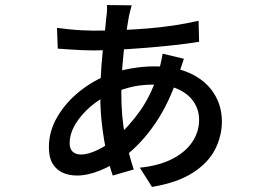

<svg xmlns="http://www.w3.org/2000/svg" viewBox="-20 -689 1040 758"><path d="M500 -668Q497 -659 494.5 -648Q492 -637 489 -625Q483 -591 475.5 -540Q468 -489 463.5 -432Q459 -375 459 -321Q459 -227 473.5 -153.5Q488 -80 508 -20L425 4Q412 -34 401 -84.5Q390 -135 383 -193Q376 -251 376 -309Q376 -371 380.5 -429Q385 -487 391 -537.5Q397 -588 400 -624Q402 -635 402.5 -648Q403 -661 402 -669ZM349 -568Q454 -568 561 -576.5Q668 -585 764 -607L766 -524Q723 -517 669.5 -511Q616 -505 559.5 -500.5Q503 -496 449 -493Q395 -490 349 -490Q330 -490 303.5 -491Q277 -492 251.5 -494Q226 -496 208 -497L205 -579Q220 -577 247 -574Q274 -571 302.5 -569.5Q331 -568 349 -568ZM706 -457Q704 -451 700 -439Q696 -427 692 -415Q688 -403 685 -395Q648 -282 592.5 -201Q537 -120 469 -69Q427 -37 376.5 -16.5Q326 4 284 4Q253 4 228 -7Q203 -18 188 -42.5Q173 -67 173 -108Q173 -171 206.5 -228Q240 -285 294.5 -328.5Q349 -372 411 -395Q452 -411 499 -419Q546 -427 589 -427Q673 -427 733 -398.5Q793 -370 824.5 -320.5Q856 -271 856 -209Q856 -153 829.5 -100Q803 -47 742 -7.5Q681 32 580 49L532 -27Q609 -35 661 -62Q713 -89 739.5 -129Q766 -169 766 -216Q766 -255 745 -286.5Q724 -318 684 -336.5Q644 -355 586 -355Q532 -355 488.5 -343Q445 -331 414 -317Q373 -299 336.5 -267.5Q300 -236 277.5 -198.5Q255 -161 255 -123Q255 -101 267 -90Q279 -79 300 -79Q327 -79 364.5 -96.5Q402 -114 438 -146Q490 -190 535.5 -255Q581 -320 608 -413Q610 -420 613 -432.5Q616 -445 618.5 -457.5Q621 -470 622 -477Z"/></svg>

Font: Noto Sans KR Medium
Style: Regular
Weight: 500
Designer: Ryoko NISHIZUKA  (kana, bopomofo & ideographs); Paul D. Hunt (Latin, Greek & Cyrillic); Sandoll Communications , Soo-you
Foundry: Adobe
Version: Version 2.004-H2;hotconv 1.0.118;makeotfexe 2.5.65603